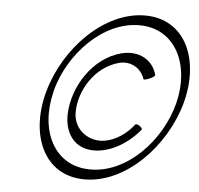

<svg xmlns="http://www.w3.org/2000/svg" viewBox="-56 -871 976 941"><g transform="rotate(5 432.0 -400.0)"><path d="M845 -400C904 -615 822 -813 620 -813C419 -813 229 -615 170 -400C169 -398 168 -396 168 -393C112 -181 194 13 394 13C596 13 785 -185 845 -400ZM205 -400C206 -402 206 -404 206 -407C256 -594 419 -763 596 -763C775 -763 857 -590 810 -400C762 -210 597 -37 418 -38C239 -37 157 -210 205 -400ZM695 -526C676 -599 606 -640 520 -618C382 -582 288 -434 284 -298C282 -221 316 -155 387 -137C474 -116 580 -167 651 -253C655 -256 650 -265 641 -271C633 -278 622 -280 618 -276C568 -211 489 -170 422 -186C364 -200 324 -246 322 -307C321 -419 397 -539 511 -570C570 -586 622 -554 639 -502C640 -498 652 -500 668 -507C683 -513 695 -522 695 -526Z"/></g></svg>

Font: Nupuram Thin Italic
Style: Regular
Weight: 100
Designer: Santhosh Thottingal (santhosh.thottingal@gmail.com)
Foundry: SMC
Version: Version 1.000